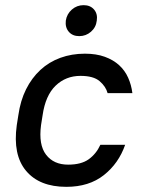

<svg xmlns="http://www.w3.org/2000/svg" viewBox="-20 -716 545 744"><path d="M237 8Q133 8 81 -54Q29 -116 45 -231L51 -269Q59 -326 81 -370Q103 -414 136.5 -445Q170 -476 214 -492Q258 -508 309 -508Q353 -508 386 -496Q419 -484 441.5 -463.5Q464 -443 476.5 -415Q489 -387 493 -355H397Q390 -381 366 -401.5Q342 -422 292 -422Q235 -422 195.5 -384Q156 -346 145 -269L139 -231Q129 -155 158.5 -116.5Q188 -78 244 -78Q295 -78 324 -99Q353 -120 369 -155H465Q440 -83 382.5 -37.5Q325 8 237 8ZM287 -576Q261 -576 246.5 -593Q232 -610 235 -636Q239 -662 258.5 -679Q278 -696 304 -696Q330 -696 344.5 -679Q359 -662 355 -636Q352 -610 332.5 -593Q313 -576 287 -576Z"/></svg>

Font: Retni Sans Medium
Style: Italic
Weight: 500
Italic angle: -8°
Designer: Vitaly Kuzmin
Foundry: ParaType Ltd.
Version: Version 1.00;June 10, 2019;FontCreator 11.5.0.2425 64-bit; t